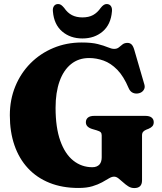

<svg xmlns="http://www.w3.org/2000/svg" viewBox="-20 -936 825 976"><path d="M702 -19.5Q702 0.5 692.2 10.2Q682.5 20 662.5 20Q646 20 632.2 11.2Q618.5 2.5 606 -9Q593.5 -20.5 582.2 -29.2Q571 -38 560 -38Q548 -38 533.5 -29.2Q519 -20.5 498.8 -9.2Q478.5 2 449.5 10.8Q420.5 19.5 379 19.5Q296.5 19.5 231.8 -6.5Q167 -32.5 122 -81Q77 -129.5 53.5 -197.5Q30 -265.5 30 -350Q30 -429.5 57.8 -497Q85.5 -564.5 135.2 -614.5Q185 -664.5 251.5 -692.2Q318 -720 395.5 -720Q446 -720 477.2 -712Q508.5 -704 527.8 -695.8Q547 -687.5 560.5 -687.5Q575 -687.5 584.2 -695.2Q593.5 -703 603.2 -710.5Q613 -718 628 -718Q640.5 -718 648.8 -710Q657 -702 662.5 -683L714 -506Q718.5 -490.5 710.2 -478.2Q702 -466 686.5 -462Q669.5 -458 655.5 -464.2Q641.5 -470.5 634 -488Q608.5 -548.5 575.8 -581.8Q543 -615 506.5 -628Q470 -641 433 -641Q379.5 -641 341.2 -610.2Q303 -579.5 282.8 -522.8Q262.5 -466 262.5 -388Q262.5 -287.5 286.5 -220.2Q310.5 -153 352.8 -119.5Q395 -86 449.5 -86Q462 -86 471 -89.8Q480 -93.5 485.8 -100Q491.5 -106.5 494.2 -115.8Q497 -125 497 -136V-247.5Q497 -258 492 -263.5Q487 -269 471.5 -273.5L449.5 -280Q434 -284.5 425.2 -293Q416.5 -301.5 416.5 -314.5Q416.5 -329.5 427 -338.2Q437.5 -347 459.5 -347H718Q740.5 -347 751 -338.2Q761.5 -329.5 761.5 -315Q761.5 -302.5 755 -294.8Q748.5 -287 735.5 -281.5L724 -277Q714 -273 708 -266.5Q702 -260 702 -247.5ZM399 -847.5Q431 -847.5 453 -859.5Q475 -871.5 492 -896Q499.5 -905.5 506.8 -910.5Q514 -915.5 522 -915.5Q536.5 -915.5 543.8 -905Q551 -894.5 549 -877.5Q543.5 -811.5 502 -776Q460.5 -740.5 399 -740.5Q337.5 -740.5 296 -776Q254.5 -811.5 249 -877.5Q247 -894.5 254.2 -905Q261.5 -915.5 275.5 -915.5Q284.5 -915.5 291.2 -910.5Q298 -905.5 306 -896Q323.5 -870.5 346 -859Q368.5 -847.5 399 -847.5Z"/></svg>

Font: Fraunces
Style: Regular
Weight: 900
Version: Version 1.000;[b76b70a41]